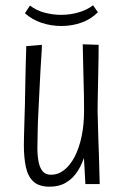

<svg xmlns="http://www.w3.org/2000/svg" viewBox="-20 -694 462 724"><path d="M167 10Q127 10 106 -9.5Q85 -29 77.5 -64.5Q70 -100 70 -146Q70 -156 70.5 -179Q71 -202 72 -234Q73 -266 74 -301Q75 -344 75.5 -382Q76 -420 77 -450Q78 -480 78.5 -498.5Q79 -517 79 -520L138 -525Q138 -509 136 -483.5Q134 -458 132.5 -426Q131 -394 129 -357Q127 -320 125 -277Q124 -255 123 -234Q122 -213 122 -194.5Q122 -176 121.5 -161.5Q121 -147 121 -136Q121 -107 125.5 -84Q130 -61 141 -48Q152 -35 173 -35Q199 -35 221.5 -52.5Q244 -70 261 -102Q278 -134 287.5 -178.5Q297 -223 297 -277L322 -287Q322 -240 317 -196Q312 -152 301.5 -114.5Q291 -77 273 -49Q255 -21 229 -5.5Q203 10 167 10ZM302 0 296 -109Q297 -151 297 -193Q297 -235 297 -277Q297 -306 296.5 -335.5Q296 -365 295 -395Q294 -425 293.5 -457.5Q293 -490 292 -527L352 -525Q352 -500 351.5 -473Q351 -446 350.5 -419Q350 -392 349.5 -366.5Q349 -341 348.5 -317.5Q348 -294 348 -276Q349 -248 349.5 -220.5Q350 -193 351 -165.5Q352 -138 353 -110.5Q354 -83 354.5 -55.5Q355 -28 356 0ZM212 -596Q172 -596 136.5 -608Q101 -620 74 -644L93 -673Q118 -654 149 -646Q180 -638 210 -638Q244 -638 275.5 -647Q307 -656 331 -674L349 -648Q324 -622 288 -609Q252 -596 212 -596Z"/></svg>

Font: Truculenta Light
Style: Regular
Weight: 300
Version: Version 1.002